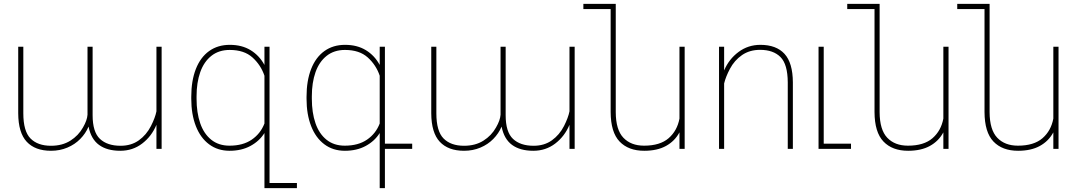

<svg xmlns="http://www.w3.org/2000/svg" viewBox="-20 -770 5583 993"><path d="M760.7 -118.2Q782.7 -161.6 789.1 -194.3V-528.3H815.9V0H789.1V-124.5Q764.2 -64.9 715.3 -27.6Q666.5 9.8 602.1 9.8Q533.7 9.8 492.2 -20.5Q450.7 -50.8 438 -115.2Q422.9 -79.6 395 -51.3Q367.2 -22.9 328.4 -6.6Q289.6 9.8 243.7 9.8Q161.6 9.8 118.2 -36.9Q74.7 -83.5 74.2 -184.1V-528.3H100.6V-184.1Q100.6 -91.3 137.9 -53.7Q175.3 -16.1 243.7 -16.1Q302.2 -16.1 344 -42.5Q385.7 -68.8 409.2 -110.8Q430.7 -147.9 432.6 -176.8V-528.3H459V-174.3Q459 -87.4 496.8 -51.8Q534.7 -16.1 603.5 -16.1Q658.7 -16.1 698 -44.2Q737.3 -72.3 760.7 -118.2Z M1515.6 176.3V203.1H1347.7V-82Q1321.3 -40 1275.1 -15.1Q1229 9.8 1167.5 9.8Q1106 9.8 1061.3 -23.7Q1016.6 -57.1 992.9 -117.9Q969.2 -178.7 969.2 -259.3V-269.5Q969.2 -352.5 992.9 -413.1Q1016.6 -473.6 1061.5 -505.9Q1106.4 -538.1 1168.5 -538.1Q1231 -538.1 1276.1 -510.5Q1321.3 -482.9 1347.7 -434.1V-528.3H1374V176.3ZM1347.7 -378.4Q1329.1 -433.6 1285.9 -472.7Q1242.7 -511.7 1168 -511.7Q1111.8 -511.7 1073.2 -481.2Q1034.7 -450.7 1015.6 -396.7Q996.6 -342.8 996.6 -272V-259.3Q996.6 -187.5 1015.4 -132.8Q1034.2 -78.1 1072.5 -47.4Q1110.8 -16.6 1167 -16.6Q1236.8 -16.6 1282.2 -47.9Q1327.6 -79.1 1347.7 -131.3Z M2111.8 0H1970.7V203.1H1943.8V-82Q1917.5 -40 1871.3 -15.1Q1825.2 9.8 1763.7 9.8Q1702.1 9.8 1657.5 -23.7Q1612.8 -57.1 1589.1 -117.9Q1565.4 -178.7 1565.4 -259.3V-269.5Q1565.4 -352.5 1589.1 -413.1Q1612.8 -473.6 1657.7 -505.9Q1702.6 -538.1 1764.6 -538.1Q1827.1 -538.1 1872.3 -510.5Q1917.5 -482.9 1943.8 -434.1V-528.3H1970.7V-26.9H2111.8ZM1943.8 -378.4Q1925.3 -433.6 1882.1 -472.7Q1838.9 -511.7 1764.2 -511.7Q1708 -511.7 1669.4 -481.2Q1630.9 -450.7 1611.8 -396.7Q1592.8 -342.8 1592.8 -272V-259.3Q1592.8 -187.5 1611.6 -132.8Q1630.4 -78.1 1668.7 -47.4Q1707 -16.6 1763.2 -16.6Q1833 -16.6 1878.4 -47.9Q1923.8 -79.1 1943.8 -131.3Z M2897 -118.2Q2918.9 -161.6 2925.3 -194.3V-528.3H2952.1V0H2925.3V-124.5Q2900.4 -64.9 2851.6 -27.6Q2802.7 9.8 2738.3 9.8Q2669.9 9.8 2628.4 -20.5Q2586.9 -50.8 2574.2 -115.2Q2559.1 -79.6 2531.2 -51.3Q2503.4 -22.9 2464.6 -6.6Q2425.8 9.8 2379.9 9.8Q2297.9 9.8 2254.4 -36.9Q2210.9 -83.5 2210.4 -184.1V-528.3H2236.8V-184.1Q2236.8 -91.3 2274.2 -53.7Q2311.5 -16.1 2379.9 -16.1Q2438.5 -16.1 2480.2 -42.5Q2522 -68.8 2545.4 -110.8Q2566.9 -147.9 2568.8 -176.8V-528.3H2595.2V-174.3Q2595.2 -87.4 2633.1 -51.8Q2670.9 -16.1 2739.7 -16.1Q2794.9 -16.1 2834.2 -44.2Q2873.5 -72.3 2897 -118.2Z M3521 -528.3V0H3494.1V-85.4Q3469.7 -40 3424.3 -15.1Q3378.9 9.8 3312 9.8Q3230 9.8 3184.3 -38.1Q3138.7 -85.9 3138.2 -190.4V-723.1H2997.1V-750H3164.6V-189.5Q3165 -98.6 3204.1 -57.6Q3243.2 -16.6 3311 -16.6Q3393.6 -16.6 3438 -55.2Q3482.4 -93.8 3494.1 -156.7V-528.3Z M3754.9 -413.6Q3733.4 -373 3725.1 -338.4V0H3698.7V-528.3H3725.1V-405.8Q3750 -464.4 3799.6 -501.2Q3849.1 -538.1 3912.6 -538.1Q3994.6 -538.1 4037.4 -491.5Q4080.1 -444.8 4080.6 -344.2V0H4054.2V-344.2Q4053.7 -437.5 4016.6 -474.9Q3979.5 -512.2 3911.1 -512.2Q3856.9 -512.2 3817.6 -485.1Q3778.3 -458 3754.9 -413.6Z M4381.3 -26.9V0H4213.4V-528.3H4240.2V-26.9Z M4885.7 -528.3V0H4858.9V-85.4Q4834.5 -40 4789.1 -15.1Q4743.7 9.8 4676.8 9.8Q4594.7 9.8 4549.1 -38.1Q4503.4 -85.9 4502.9 -190.4V-723.1H4361.8V-750H4529.3V-189.5Q4529.8 -98.6 4568.8 -57.6Q4607.9 -16.6 4675.8 -16.6Q4758.3 -16.6 4802.7 -55.2Q4847.2 -93.8 4858.9 -156.7V-528.3Z M5454.6 -528.3V0H5427.7V-85.4Q5403.3 -40 5357.9 -15.1Q5312.5 9.8 5245.6 9.8Q5163.6 9.8 5117.9 -38.1Q5072.3 -85.9 5071.8 -190.4V-723.1H4930.7V-750H5098.1V-189.5Q5098.6 -98.6 5137.7 -57.6Q5176.8 -16.6 5244.6 -16.6Q5327.1 -16.6 5371.6 -55.2Q5416 -93.8 5427.7 -156.7V-528.3Z"/></svg>

Font: Mardoto Thin
Style: Regular
Weight: 250
Designer: Christian Robertson, Vahan Hovhannisyan
Foundry: Google
Version: Version 1.000